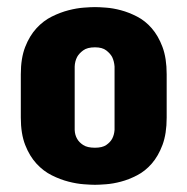

<svg xmlns="http://www.w3.org/2000/svg" viewBox="-20 -512 523 536"><path d="M38.1 -304.7Q38.1 -349.6 50.3 -380.9Q62.5 -412.1 81.8 -433.1Q101.1 -454.1 124.8 -465.8Q148.4 -477.5 171.4 -483.4Q194.3 -489.3 214.1 -490.7Q233.9 -492.2 245.1 -492.2Q256.3 -492.2 275.9 -490.7Q295.4 -489.3 317.6 -483.4Q339.8 -477.5 362.5 -465.8Q385.3 -454.1 403.6 -433.1Q421.9 -412.1 433.6 -380.9Q445.3 -349.6 445.3 -304.7V-183.6Q445.3 -138.7 433.6 -107.4Q421.9 -76.2 403.6 -55.2Q385.3 -34.2 362.5 -22.5Q339.8 -10.7 317.6 -4.9Q295.4 1 275.9 2.4Q256.3 3.9 245.1 3.9Q233.9 3.9 214.1 2.4Q194.3 1 171.4 -4.9Q148.4 -10.7 124.8 -22.5Q101.1 -34.2 81.8 -55.2Q62.5 -76.2 50.3 -107.4Q38.1 -138.7 38.1 -183.6ZM188.5 -149.4Q189 -135.3 195.3 -124.5Q200.7 -114.7 212.2 -107.2Q223.6 -99.6 245.1 -99.6Q265.6 -99.6 276.6 -107.2Q287.6 -114.7 293 -124.5Q298.8 -135.3 299.8 -149.4V-326.2Q298.8 -340.8 293 -353Q287.6 -362.8 276.6 -371.3Q265.6 -379.9 245.1 -379.9Q223.6 -379.9 212.2 -371.3Q200.7 -362.8 195.3 -353Q189 -340.8 188.5 -326.2Z"/></svg>

Font: Concert One
Style: Regular
Weight: 400
Version: Version 1.003